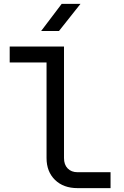

<svg xmlns="http://www.w3.org/2000/svg" viewBox="-20 -970 640 990"><path d="M380 0Q307 0 263.5 -42.5Q220 -85 220 -155V-648H30V-730H310V-155Q310 -121 329 -101.5Q348 -82 380 -82H550V0ZM192 -810 298 -950H395L284 -810Z"/></svg>

Font: NKDuy Mono
Style: Regular
Weight: 400
Monospace: yes
Designer: NKDuy
Foundry: NKDuy
Version: Version 2.251; ttfautohint (v1.8.4.7-5d5b)